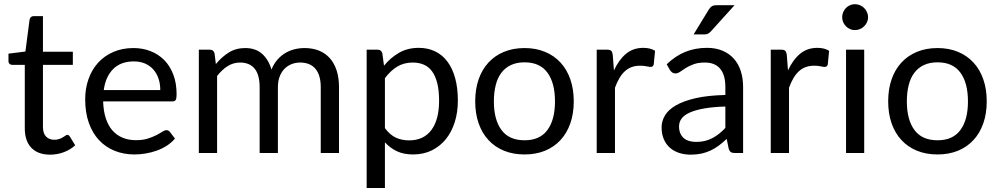

<svg xmlns="http://www.w3.org/2000/svg" viewBox="-20 -750 4898 941"><path d="M226 8C249 8 271.3 3.9 293 -4.2C314.7 -12.4 333.2 -23.7 348.5 -38L322.5 -80.5C318.8 -86.2 314.7 -89 310 -89C307.3 -89 304.2 -87.8 300.8 -85.2C297.2 -82.8 293 -80 288 -77C283 -74 277.1 -71.2 270.2 -68.8C263.4 -66.2 255.3 -65 246 -65C229.7 -65 216.3 -70.2 206 -80.5C195.7 -90.8 190.5 -106.7 190.5 -128V-432H337V-496.5H190.5V-671H145.5C139.8 -671 135.2 -669.4 131.8 -666.2C128.2 -663.1 126 -659 125 -654L104.5 -497.5L21.5 -487V-451.5C21.5 -444.8 23.3 -439.9 27 -436.8C30.7 -433.6 35.2 -432 40.5 -432H101.5V-122C101.5 -80 112.2 -47.8 133.8 -25.5C155.2 -3.2 186 8 226 8Z M765.5 -308.5H488.5C494.5 -352.5 509.9 -386.9 534.8 -411.8C559.6 -436.6 593.3 -449 636 -449C656.3 -449 674.5 -445.6 690.5 -438.8C706.5 -431.9 720.1 -422.2 731.2 -409.8C742.4 -397.2 750.9 -382.4 756.8 -365.2C762.6 -348.1 765.5 -329.2 765.5 -308.5ZM837.5 -71 812.5 -103.5C808.5 -109.2 802.8 -112 795.5 -112C789.8 -112 783.1 -109.4 775.2 -104.2C767.4 -99.1 757.7 -93.5 746 -87.5C734.3 -81.5 720.4 -75.9 704.2 -70.8C688.1 -65.6 668.8 -63 646.5 -63C622.5 -63 600.8 -66.9 581.5 -74.8C562.2 -82.6 545.5 -94.4 531.5 -110.2C517.5 -126.1 506.6 -145.8 498.8 -169.5C490.9 -193.2 486.5 -221 485.5 -253H824C832.3 -253 838 -255.3 841 -260C844 -264.7 845.5 -274 845.5 -288C845.5 -324 840.2 -356.1 829.5 -384.2C818.8 -412.4 804.1 -436.1 785.2 -455.2C766.4 -474.4 744.1 -489.1 718.2 -499.2C692.4 -509.4 664.3 -514.5 634 -514.5C597.3 -514.5 564.3 -508.1 535 -495.2C505.7 -482.4 480.8 -464.8 460.5 -442.2C440.2 -419.8 424.6 -393.2 413.8 -362.5C402.9 -331.8 397.5 -298.8 397.5 -263.5C397.5 -219.8 403.5 -181.2 415.5 -147.5C427.5 -113.8 444.2 -85.6 465.8 -62.8C487.2 -39.9 512.8 -22.6 542.2 -10.8C571.8 1.1 604 7 639 7C657.3 7 675.8 5.4 694.5 2.2C713.2 -0.9 731.2 -5.7 748.8 -12C766.2 -18.3 782.7 -26.4 798 -36.2C813.3 -46.1 826.5 -57.7 837.5 -71Z M954.5 0H1044V-377.5C1059.7 -397.8 1076.8 -413.9 1095.5 -425.8C1114.2 -437.6 1134.5 -443.5 1156.5 -443.5C1187.8 -443.5 1211.7 -433.5 1228 -413.5C1244.3 -393.5 1252.5 -363.2 1252.5 -322.5V0H1342V-322.5C1342 -342.5 1344.9 -360.1 1350.8 -375.2C1356.6 -390.4 1364.5 -403 1374.5 -413C1384.5 -423 1396.1 -430.6 1409.2 -435.8C1422.4 -440.9 1436.3 -443.5 1451 -443.5C1483.7 -443.5 1508.7 -433.2 1526 -412.8C1543.3 -392.2 1552 -362.2 1552 -322.5V0H1641.5V-322.5C1641.5 -353.2 1637.7 -380.4 1630 -404.2C1622.3 -428.1 1611.2 -448.2 1596.8 -464.5C1582.2 -480.8 1564.6 -493.2 1543.8 -501.8C1522.9 -510.2 1499.2 -514.5 1472.5 -514.5C1455.8 -514.5 1439.4 -512.5 1423.2 -508.5C1407.1 -504.5 1391.8 -498.2 1377.5 -489.5C1363.2 -480.8 1350.2 -469.8 1338.8 -456.5C1327.2 -443.2 1317.8 -427.3 1310.5 -409C1301.2 -441.3 1285.9 -467 1264.8 -486C1243.6 -505 1216 -514.5 1182 -514.5C1151.3 -514.5 1124.3 -507.2 1101 -492.5C1077.7 -477.8 1056.7 -459 1038 -436L1031.5 -488C1028.5 -500.3 1020.7 -506.5 1008 -506.5H954.5Z M1866.5 -122V-367C1884.8 -391.3 1904.9 -410.2 1926.8 -423.5C1948.6 -436.8 1974 -443.5 2003 -443.5C2023.3 -443.5 2041.5 -440 2057.5 -433C2073.5 -426 2087 -414.9 2098 -399.8C2109 -384.6 2117.4 -365.2 2123.2 -341.5C2129.1 -317.8 2132 -289.5 2132 -256.5C2132 -194.2 2119.3 -146.2 2094 -112.5C2068.7 -78.8 2032.3 -62 1985 -62C1961 -62 1939.3 -66.5 1920 -75.5C1900.7 -84.5 1882.8 -100 1866.5 -122ZM1862 -428 1854 -488C1851 -500.3 1843.2 -506.5 1830.5 -506.5H1777V171.5H1866.5V-52.5C1883.5 -33.8 1903.1 -19.2 1925.2 -8.8C1947.4 1.8 1974 7 2005 7C2039 7 2069.6 0.2 2096.8 -13.2C2123.9 -26.8 2146.9 -45.2 2165.8 -68.8C2184.6 -92.2 2199 -120.1 2209 -152.2C2219 -184.4 2224 -219.2 2224 -256.5C2224 -298.5 2219.5 -335.7 2210.5 -368C2201.5 -400.3 2188.7 -427.4 2172 -449.2C2155.3 -471.1 2135.2 -487.6 2111.5 -498.8C2087.8 -509.9 2061.3 -515.5 2032 -515.5C1996 -515.5 1964 -507.5 1936 -491.5C1908 -475.5 1883.3 -454.3 1862 -428Z M2551 -514.5C2513.7 -514.5 2480.1 -508.3 2450.2 -496C2420.4 -483.7 2395 -466.2 2374 -443.5C2353 -420.8 2336.9 -393.4 2325.8 -361.2C2314.6 -329.1 2309 -293.2 2309 -253.5C2309 -213.5 2314.6 -177.5 2325.8 -145.5C2336.9 -113.5 2353 -86.2 2374 -63.5C2395 -40.8 2420.4 -23.4 2450.2 -11.2C2480.1 0.9 2513.7 7 2551 7C2588 7 2621.3 0.9 2651 -11.2C2680.7 -23.4 2706 -40.8 2727 -63.5C2748 -86.2 2764.1 -113.5 2775.2 -145.5C2786.4 -177.5 2792 -213.5 2792 -253.5C2792 -293.2 2786.4 -329.1 2775.2 -361.2C2764.1 -393.4 2748 -420.8 2727 -443.5C2706 -466.2 2680.7 -483.7 2651 -496C2621.3 -508.3 2588 -514.5 2551 -514.5ZM2551 -62.5C2500.3 -62.5 2462.6 -79.2 2437.8 -112.8C2412.9 -146.2 2400.5 -193 2400.5 -253C2400.5 -283 2403.6 -309.9 2409.8 -333.8C2415.9 -357.6 2425.2 -377.7 2437.8 -394C2450.2 -410.3 2465.9 -422.8 2484.8 -431.5C2503.6 -440.2 2525.7 -444.5 2551 -444.5C2601 -444.5 2638.3 -427.7 2663 -394C2687.7 -360.3 2700 -313.3 2700 -253C2700 -193 2687.7 -146.2 2663 -112.8C2638.3 -79.2 2601 -62.5 2551 -62.5Z M2989 -405 2983 -482C2981.7 -491 2979.2 -497.3 2975.5 -501C2971.8 -504.7 2965.2 -506.5 2955.5 -506.5H2904.5V0H2994V-320C3000.3 -337.3 3007.4 -352.8 3015.2 -366.2C3023.1 -379.8 3031.9 -391.1 3041.8 -400.2C3051.6 -409.4 3062.8 -416.3 3075.2 -421C3087.8 -425.7 3102 -428 3118 -428C3129.3 -428 3139.5 -427 3148.5 -425C3157.5 -423 3164.3 -422 3169 -422C3177 -422 3182 -426.2 3184 -434.5L3190.5 -501C3182.8 -506 3174.1 -509.7 3164.2 -512C3154.4 -514.3 3144.2 -515.5 3133.5 -515.5C3099.8 -515.5 3071.3 -505.8 3048 -486.2C3024.7 -466.8 3005 -439.7 2989 -405Z M3535 -228V-123C3525 -112.3 3514.8 -102.8 3504.2 -94.5C3493.8 -86.2 3482.8 -79 3471.2 -73C3459.8 -67 3447.5 -62.4 3434.5 -59.2C3421.5 -56.1 3407.2 -54.5 3391.5 -54.5C3379.8 -54.5 3368.9 -55.9 3358.8 -58.8C3348.6 -61.6 3339.8 -66.1 3332.2 -72.2C3324.8 -78.4 3318.8 -86.3 3314.5 -96C3310.2 -105.7 3308 -117.2 3308 -130.5C3308 -144.5 3312.1 -157.2 3320.2 -168.5C3328.4 -179.8 3341.6 -189.7 3359.8 -198C3377.9 -206.3 3401.4 -213.1 3430.2 -218.2C3459.1 -223.4 3494 -226.7 3535 -228ZM3247.5 -435 3263.5 -406.5C3266.5 -401.8 3270.2 -397.9 3274.5 -394.8C3278.8 -391.6 3284 -390 3290 -390C3297.7 -390 3305.4 -392.8 3313.2 -398.2C3321.1 -403.8 3330.4 -409.9 3341.2 -416.8C3352.1 -423.6 3364.9 -429.8 3379.8 -435.2C3394.6 -440.8 3413 -443.5 3435 -443.5C3467.7 -443.5 3492.5 -433.4 3509.5 -413.2C3526.5 -393.1 3535 -363.3 3535 -324V-284.5C3477.3 -283.2 3428.7 -277.9 3389 -268.8C3349.3 -259.6 3317.2 -247.8 3292.5 -233.5C3267.8 -219.2 3250 -202.8 3239 -184.2C3228 -165.8 3222.5 -146.5 3222.5 -126.5C3222.5 -103.5 3226.2 -83.6 3233.8 -66.8C3241.2 -49.9 3251.4 -36 3264.2 -25C3277.1 -14 3292.2 -5.8 3309.5 -0.2C3326.8 5.2 3345.3 8 3365 8C3384.3 8 3401.9 6.2 3417.8 2.8C3433.6 -0.8 3448.5 -5.8 3462.5 -12.2C3476.5 -18.8 3489.8 -26.8 3502.5 -36.2C3515.2 -45.8 3528.2 -56.7 3541.5 -69L3551.5 -21C3554.2 -12.7 3557.8 -7.1 3562.5 -4.2C3567.2 -1.4 3573.8 0 3582.5 0H3622V-324C3622 -352.3 3618.2 -378.3 3610.5 -402C3602.8 -425.7 3591.5 -445.8 3576.5 -462.5C3561.5 -479.2 3543 -492.2 3521 -501.5C3499 -510.8 3473.8 -515.5 3445.5 -515.5C3406.2 -515.5 3370.3 -508.8 3338 -495.5C3305.7 -482.2 3275.5 -462 3247.5 -435ZM3580 -724.5H3493C3482.3 -724.5 3474.2 -722.8 3468.8 -719.2C3463.2 -715.8 3458.2 -710.2 3453.5 -702.5L3379.5 -581.5H3432.5C3439.5 -581.5 3445.2 -582.6 3449.8 -584.8C3454.2 -586.9 3458.8 -590.5 3463.5 -595.5Z M3842 -405 3836 -482C3834.7 -491 3832.2 -497.3 3828.5 -501C3824.8 -504.7 3818.2 -506.5 3808.5 -506.5H3757.5V0H3847V-320C3853.3 -337.3 3860.4 -352.8 3868.2 -366.2C3876.1 -379.8 3884.9 -391.1 3894.8 -400.2C3904.6 -409.4 3915.8 -416.3 3928.2 -421C3940.8 -425.7 3955 -428 3971 -428C3982.3 -428 3992.5 -427 4001.5 -425C4010.5 -423 4017.3 -422 4022 -422C4030 -422 4035 -426.2 4037 -434.5L4043.5 -501C4035.8 -506 4027.1 -509.7 4017.2 -512C4007.4 -514.3 3997.2 -515.5 3986.5 -515.5C3952.8 -515.5 3924.3 -505.8 3901 -486.2C3877.7 -466.8 3858 -439.7 3842 -405Z M4215.5 -506.5H4126.5V0H4215.5ZM4234.5 -665.5C4234.5 -674.2 4232.8 -682.4 4229.2 -690.2C4225.8 -698.1 4221.1 -704.9 4215.2 -710.8C4209.4 -716.6 4202.6 -721.2 4194.8 -724.5C4186.9 -727.8 4178.7 -729.5 4170 -729.5C4161.3 -729.5 4153.2 -727.8 4145.8 -724.5C4138.2 -721.2 4131.7 -716.6 4126 -710.8C4120.3 -704.9 4115.8 -698.1 4112.5 -690.2C4109.2 -682.4 4107.5 -674.2 4107.5 -665.5C4107.5 -656.8 4109.2 -648.8 4112.5 -641.2C4115.8 -633.8 4120.3 -627.1 4126 -621.2C4131.7 -615.4 4138.2 -610.8 4145.8 -607.5C4153.2 -604.2 4161.3 -602.5 4170 -602.5C4178.7 -602.5 4186.9 -604.2 4194.8 -607.5C4202.6 -610.8 4209.4 -615.4 4215.2 -621.2C4221.1 -627.1 4225.8 -633.8 4229.2 -641.2C4232.8 -648.8 4234.5 -656.8 4234.5 -665.5Z M4575 -514.5C4537.7 -514.5 4504.1 -508.3 4474.2 -496C4444.4 -483.7 4419 -466.2 4398 -443.5C4377 -420.8 4360.9 -393.4 4349.8 -361.2C4338.6 -329.1 4333 -293.2 4333 -253.5C4333 -213.5 4338.6 -177.5 4349.8 -145.5C4360.9 -113.5 4377 -86.2 4398 -63.5C4419 -40.8 4444.4 -23.4 4474.2 -11.2C4504.1 0.9 4537.7 7 4575 7C4612 7 4645.3 0.9 4675 -11.2C4704.7 -23.4 4730 -40.8 4751 -63.5C4772 -86.2 4788.1 -113.5 4799.2 -145.5C4810.4 -177.5 4816 -213.5 4816 -253.5C4816 -293.2 4810.4 -329.1 4799.2 -361.2C4788.1 -393.4 4772 -420.8 4751 -443.5C4730 -466.2 4704.7 -483.7 4675 -496C4645.3 -508.3 4612 -514.5 4575 -514.5ZM4575 -62.5C4524.3 -62.5 4486.6 -79.2 4461.8 -112.8C4436.9 -146.2 4424.5 -193 4424.5 -253C4424.5 -283 4427.6 -309.9 4433.8 -333.8C4439.9 -357.6 4449.2 -377.7 4461.8 -394C4474.2 -410.3 4489.9 -422.8 4508.8 -431.5C4527.6 -440.2 4549.7 -444.5 4575 -444.5C4625 -444.5 4662.3 -427.7 4687 -394C4711.7 -360.3 4724 -313.3 4724 -253C4724 -193 4711.7 -146.2 4687 -112.8C4662.3 -79.2 4625 -62.5 4575 -62.5Z"/></svg>

Font: LatoLatin
Style: Regular
Weight: 400
Designer: Lukasz Dziedzic with Adam Twardoch and Botio Nikoltchev
Foundry: tyPoland Lukasz Dziedzic
Version: Version 2.015; 2015-08-06; http://www.latofonts.com/